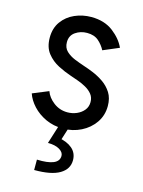

<svg xmlns="http://www.w3.org/2000/svg" viewBox="-115 -593 663 889"><g transform="rotate(15 217.0 -148.5)"><path d="M216.8 7.8Q170.9 7.8 133.5 -9.5Q96.2 -26.9 70.8 -54.4Q45.4 -82 35.2 -112.3L111.3 -143.6Q121.6 -114.3 150.6 -92.3Q179.7 -70.3 216.8 -70.3Q240.2 -70.3 261.2 -79.3Q282.2 -88.4 295.4 -104.7Q308.6 -121.1 308.6 -143.6Q308.6 -165.5 296.4 -180.9Q284.2 -196.3 265.1 -207Q246.1 -217.8 225.3 -225.1Q204.6 -232.4 187.5 -238.3Q158.2 -248 126 -264.4Q93.8 -280.8 71.3 -309.3Q48.8 -337.9 48.8 -383.8Q48.8 -429.2 71.8 -460.9Q94.7 -492.7 131.8 -509Q168.9 -525.4 210.9 -525.4Q273.9 -525.4 315.7 -493.4Q357.4 -461.4 375 -421.9L298.8 -389.6Q287.1 -412.6 266.4 -430.9Q245.6 -449.2 210.9 -449.2Q179.7 -449.2 155.3 -432.4Q130.9 -415.5 130.9 -383.8Q130.9 -356.9 147.9 -340.8Q165 -324.7 189.2 -314.9Q213.4 -305.2 235.4 -297.9Q255.4 -291.5 281.7 -280.8Q308.1 -270 333 -252.9Q357.9 -235.8 374.3 -210Q390.6 -184.1 390.6 -146.5Q390.6 -101.6 366.5 -66.7Q342.3 -31.7 302.7 -12Q263.2 7.8 216.8 7.8ZM137.7 227.5V177.7Q189 179.7 216.1 168.5Q243.2 157.2 243.2 131.8Q243.2 114.3 222.7 102.1Q202.1 89.8 167 89.8L195.3 0H241.2L215.8 80.1L207 53.7Q249.5 60.1 274.7 81.5Q299.8 103 299.8 137.7Q299.8 180.2 259.5 204.1Q219.2 228 137.7 227.5Z"/></g></svg>

Font: Reddit Sans
Style: Regular
Weight: 400
Designer: Stephen Hutchings
Foundry: Reddit
Version: Version 1.014